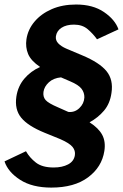

<svg xmlns="http://www.w3.org/2000/svg" viewBox="-23 -753 544 850"><path d="M204 77.5Q119.5 77.5 66 43Q12.5 8.5 -3 -38.5L92 -83.5Q108 -55 136 -33.2Q164 -11.5 214.5 -11.5Q252.5 -11.5 278.5 -25.2Q304.5 -39 308.5 -66Q311.5 -86 298.2 -102.5Q285 -119 244 -137L174 -165.5Q100.5 -195.5 70.8 -232Q41 -268.5 49.5 -325.5Q56.5 -371.5 84.8 -404.8Q113 -438 154.5 -456.5Q114 -484 101.5 -514Q89 -544 94 -579Q100.5 -622.5 129.8 -657.2Q159 -692 206 -712.5Q253 -733 314 -733Q388.5 -733 437.5 -699.5Q486.5 -666 501.5 -623L406.5 -579Q389 -603.5 365.2 -623.8Q341.5 -644 304.5 -644Q270.5 -644 249.2 -630Q228 -616 224.5 -592.5Q222 -574.5 235 -561Q248 -547.5 270 -538L341 -508Q417.5 -476 448.5 -438Q479.5 -400 470.5 -341.5Q464 -294.5 437.5 -263.2Q411 -232 373.5 -211.5Q413.5 -186 429.5 -156Q445.5 -126 439 -84.5Q428 -13.5 367 32Q306 77.5 204 77.5ZM279.5 -257.5Q307.5 -254.5 328.2 -274.2Q349 -294 350.5 -321.5Q351 -343 337.8 -360.2Q324.5 -377.5 287.5 -393L247 -410.5Q214 -407.5 193.5 -388.8Q173 -370 169.5 -346.5Q166.5 -324.5 178.8 -310.2Q191 -296 234.5 -277.5Z"/></svg>

Font: Public Sans
Style: Bold Italic
Weight: 700
Italic angle: -8°
Designer: The Public Sans project authors (U.S. Web Design System). Libre Franklin designed by Pablo Impallari and Rodrigo Fuenzal
Version: Version 1.008; ttfautohint (v1.8.1) -l 8 -r 50 -G 200 -x 14 